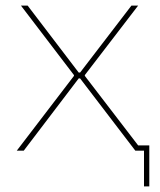

<svg xmlns="http://www.w3.org/2000/svg" viewBox="-20 -540 575 688"><path d="M40 0H65L262 -259H267L465 0H496V128H515V-19H475L284 -268V-271L475 -520H451L267 -280H262L79 -520H55L245 -271V-268Z"/></svg>

Font: Fixel Display Thin
Style: Regular
Weight: 100
Designer: AlfaBravo + MacPaw
Foundry: Kyrylo Tkachov, Marchela Mozhyna, Serhii Makarenko, Maria Weinstein, Zakhar Kryvoshyya
Version: Version 1.211